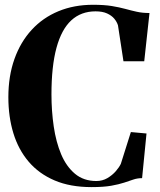

<svg xmlns="http://www.w3.org/2000/svg" viewBox="-20 -773 668 804"><path d="M363.5 10.5Q274 10.5 208.5 -17.5Q143 -45.5 100 -96Q57 -146.5 36 -215.2Q15 -284 15 -366Q15 -454.5 40.5 -526Q66 -597.5 112.8 -648.2Q159.5 -699 224.8 -726Q290 -753 369.5 -753Q416 -753 448 -747.8Q480 -742.5 504.5 -735.8Q529 -729 552.8 -723.8Q576.5 -718.5 606 -718.5L584 -516.5H497L474 -667Q469.5 -681.5 458.5 -694.8Q447.5 -708 428.2 -716.8Q409 -725.5 380 -725.5Q319.5 -725.5 278.5 -687.8Q237.5 -650 216.5 -572.8Q195.5 -495.5 195.5 -377.5Q195.5 -308.5 205 -243.5Q214.5 -178.5 236 -127.2Q257.5 -76 293.8 -45.5Q330 -15 383.5 -15Q409 -15 429.8 -27.2Q450.5 -39.5 465 -56.2Q479.5 -73 486 -87L528 -220L593.5 -214L575 -27Q555.5 -27 538.5 -21.2Q521.5 -15.5 499.8 -8.2Q478 -1 445.8 4.8Q413.5 10.5 363.5 10.5Z"/></svg>

Font: Merriweather 144pt
Style: Bold
Weight: 700
Version: Version 2.100